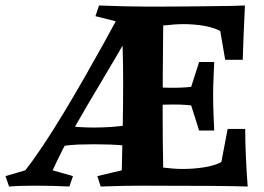

<svg xmlns="http://www.w3.org/2000/svg" viewBox="-25 -680 961 700"><path d="M469 -596Q401 -476 345 -383Q289 -290 245 -212Q201 -134 167 -59L241 -38L228 0Q164 -3 110 -3Q84 -3 59.5 -2.5Q35 -2 8 0L-5 -38L67 -59Q95 -94 131 -148Q167 -202 206 -266.5Q245 -331 283 -397.5Q321 -464 354.5 -524.5Q388 -585 412 -630ZM448 -225V-147Q411 -152 378 -153Q345 -154 317 -154Q288 -154 260 -153Q232 -152 198 -147V-224Q232 -219 260 -217Q288 -215 317 -215Q345 -215 378 -217Q411 -219 448 -225ZM878 0Q790 -3 499 -3Q464 -3 430.5 -2.5Q397 -2 342 0L330 -38L419 -59Q421 -140 422.5 -218.5Q424 -297 424 -376Q424 -439 422.5 -492Q421 -545 419 -597L323 -621L336 -660Q386 -658 430 -657Q474 -656 503 -656Q532 -656 573 -656Q614 -656 659 -656.5Q704 -657 746 -657.5Q788 -658 820.5 -658.5Q853 -659 868 -660Q865 -597 863 -548.5Q861 -500 860 -462H796L778 -567Q753 -580 718 -586Q683 -592 644 -592Q626 -592 607.5 -590.5Q589 -589 570 -587Q569 -497 568.5 -417Q568 -337 568 -263Q568 -217 568.5 -169Q569 -121 570 -69Q587 -67 605 -65.5Q623 -64 641 -64Q681 -64 719 -70Q757 -76 782 -89L805 -210H869Q869 -164 871.5 -107.5Q874 -51 878 0ZM727 -371V-287Q704 -291 688 -293.5Q672 -296 653.5 -297.5Q635 -299 604 -299Q580 -299 552.5 -298Q525 -297 492 -292V-366Q527 -363 552.5 -361.5Q578 -360 602 -360Q633 -360 652 -361.5Q671 -363 687.5 -365.5Q704 -368 727 -371ZM756 -454Q755 -424 753.5 -394.5Q752 -365 752 -333Q752 -300 753.5 -262.5Q755 -225 756 -204H701L668 -308V-351L701 -454Z"/></svg>

Font: Ruwudu
Style: Bold
Weight: 700
Designer: Becca Hirsbrunner Spalinger
Foundry: SIL International
Version: Version 3.000